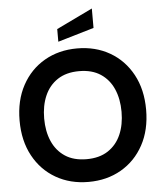

<svg xmlns="http://www.w3.org/2000/svg" viewBox="-61 -976 882 1043"><g transform="rotate(-5 380.0 -454.5)"><path d="M380 14Q280 14 202 -31Q124 -76 79.5 -158Q35 -240 35 -350Q35 -460 79.5 -542Q124 -624 202 -669Q280 -714 380 -714Q480 -714 558 -669Q636 -624 680.5 -542Q725 -460 725 -350Q725 -240 680.5 -158Q636 -76 558 -31Q480 14 380 14ZM379.8 -110Q450 -110 497 -141Q544 -172 567.5 -226Q591 -280 591 -350Q591 -420 567.5 -474Q544 -528 497.2 -559Q450.4 -590 380.2 -590Q310 -590 263 -559Q216 -528 192.5 -474Q169 -420 169 -350Q169 -280 192.5 -226Q216 -172 262.8 -141Q309.6 -110 379.8 -110ZM282 -759V-828L479 -923V-817Z"/></g></svg>

Font: Cabin VF Beta
Style: Regular
Weight: 400
Designer: Pablo Impallari
Foundry: Pablo Impallari. http://www.impallari.com Igino Marini. http://www.ikern.com
Version: Version 2.200